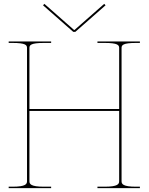

<svg xmlns="http://www.w3.org/2000/svg" viewBox="-20 -975 770 995"><path d="M210 -955 203 -947.5 359.5 -810H370.5L527 -947.5L520 -955L366.5 -820H363.5ZM25 -760V-752.5H45C113.5 -752.5 120 -741 120 -726.5V-36C120 -21.5 113.5 -7.5 45 -7.5H25V0H245V-7.5H207.5C139 -7.5 132.5 -21.5 132.5 -36V-400H597.5V-36C597.5 -21.5 591 -7.5 522.5 -7.5H485V0H705V-7.5H685C616.5 -7.5 610 -21.5 610 -36V-726.5C610 -741 616.5 -752.5 685 -752.5H705V-760H485V-752.5H522.5C591 -752.5 597.5 -741 597.5 -726.5V-410H132.5V-726.5C132.5 -741 139 -752.5 207.5 -752.5H245V-760Z"/></svg>

Font: ZnikomitSC
Style: Regular
Weight: 100
Designer: gluk
Foundry: gluk
Version: Version 0.55